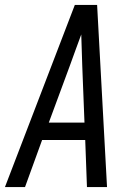

<svg xmlns="http://www.w3.org/2000/svg" viewBox="-32 -755 552 775"><path d="M-12 0 270 -735H360L400 0H319L312 -190H138L69 0ZM309 -260 300 -490Q299 -522 298 -553.5Q297 -585 296 -616Q285 -585 273 -553.5Q261 -522 250 -490L165 -260Z"/></svg>

Font: Iosevka Term Oblique
Style: Regular
Weight: 400
Italic angle: -9°
Monospace: yes
Designer: Belleve Invis
Foundry: Belleve Invis
Version: Version 31.4.0